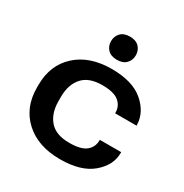

<svg xmlns="http://www.w3.org/2000/svg" viewBox="-171 -862 966 1010"><g transform="rotate(30 311.5 -357.5)"><path d="M40 -251.5Q40 -130.9 119.4 -58.1Q198.7 14.6 333 14.6Q460 14.6 526.9 -42.5Q593.8 -99.6 593.8 -174.3V-178.7H463.9V-174.3Q463.4 -134.3 433.1 -109.4Q402.8 -84.5 332 -84.5Q250.5 -84.5 212.2 -128.7Q173.8 -172.9 173.8 -246.6V-272.5Q173.8 -346.2 212.4 -390.4Q251 -434.6 332.5 -434.6Q402.3 -434.6 432.9 -409.7Q463.4 -384.8 463.9 -344.7V-339.8H594.2L593.8 -346.2Q591.3 -420.4 525.4 -476.8Q459.5 -533.2 333 -533.2Q198.7 -533.2 119.4 -460.7Q40 -388.2 40 -267.1ZM255.4 -658.2Q255.4 -627.9 274.9 -607.9Q294.4 -587.9 330.6 -587.9Q366.7 -587.9 386.2 -607.9Q405.8 -627.9 405.8 -658.2Q405.8 -688 386.5 -708.3Q367.2 -728.5 330.6 -728.5Q293.9 -728.5 274.7 -708.3Q255.4 -688 255.4 -658.2Z"/></g></svg>

Font: Roboto Flex
Style: wght 600 wdth 140 opsz 13.0 GRAD 0.00 slnt 0.00 XTRA 468 XOPQ 96 YOPQ 79 YTLC 514 YTUC 712 YTAS 750 YTDE -203.00 YTFI 738
Weight: 600
Width: 8
Designer: Berlow after Robertson
Foundry: Google
Version: Version 3.100